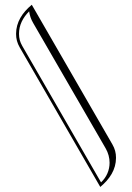

<svg xmlns="http://www.w3.org/2000/svg" viewBox="-20 -693 540 786"><path d="M60.5 -499.4 390.5 72.3C429.3 40.2 454.9 1 454.9 -46.8C454.9 -67 450.3 -84.2 440.2 -101.7L110.1 -673.5C71.3 -641.4 45.8 -602.1 45.8 -554.4C45.8 -534.2 50.4 -516.9 60.5 -499.4ZM99.3 -646.6C101.8 -629 106.8 -614.4 115.7 -599L412.5 -85.7C423.3 -67 428.6 -46.7 428.6 -26.7C428.6 3.1 416.7 32.1 393.6 53.6L71.1 -505C61.9 -521 57.8 -536 57.8 -554.4C57.8 -590.3 73.3 -620.3 99.3 -646.6Z"/></svg>

Font: SortefaxS01
Style: Medium
Weight: 500
Designer: gluk
Foundry: gluk
Version: Version 0.261